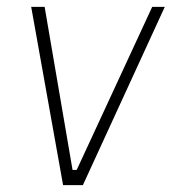

<svg xmlns="http://www.w3.org/2000/svg" viewBox="-20 -537 498 557"><path d="M163 0 70.5 -517H109.5L190.5 -44H202.5L421.5 -517H458L220.5 0Z"/></svg>

Font: Public Sans Thin
Style: Italic
Weight: 100
Italic angle: -8°
Designer: The Public Sans project authors (U.S. Web Design System). Libre Franklin designed by Pablo Impallari and Rodrigo Fuenzal
Version: Version 2.000